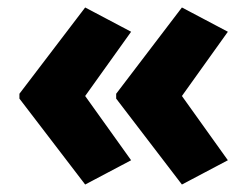

<svg xmlns="http://www.w3.org/2000/svg" viewBox="-20 -536 664 514"><path d="M32 -285V-272L208 -42L331 -107L208 -279L331 -451L208 -516ZM291 -285V-272L467 -42L590 -107L467 -279L590 -451L467 -516Z"/></svg>

Font: Noto Sans Bengali SemiCondensed ExtraBold
Style: Regular
Weight: 800
Width: 4
Designer: Joana Ranito - Universal Thirst; Jelle Bosma - Monotype Design Team
Foundry: Universal Thirst ehf.
Version: Version 3.000